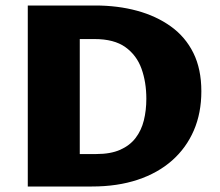

<svg xmlns="http://www.w3.org/2000/svg" viewBox="-20 -678 799 698"><path d="M81 0V-658H326Q408 -658 478 -639Q548 -620 601 -582Q654 -544 683 -485.5Q712 -427 712 -346Q712 -267 684.5 -203.5Q657 -140 605.5 -94.5Q554 -49 480.5 -24.5Q407 0 314 0ZM270 -118H330Q382 -118 417 -133.5Q452 -149 473 -176.5Q494 -204 503 -240.5Q512 -277 512 -319Q512 -379 494.5 -428Q477 -477 436 -506.5Q395 -536 324 -536H270Z"/></svg>

Font: Ysabeau SC Black
Style: Regular
Weight: 900
Designer: Christian Thalmann (Catharsis Fonts)
Version: Version 2.001;gftools[0.9.30]; featfreeze: smcp